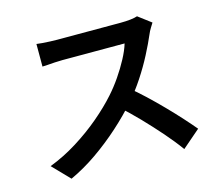

<svg xmlns="http://www.w3.org/2000/svg" viewBox="-107 -871 1214 1051"><g transform="rotate(-15 500.0 -345.5)"><path d="M824 -675Q819 -667 808.5 -650Q798 -633 792 -618Q772 -571 741.5 -512Q711 -453 672.5 -394.5Q634 -336 591 -287Q536 -224 468.5 -163.5Q401 -103 327 -51.5Q253 0 175 36L82 -60Q163 -91 239 -138.5Q315 -186 380 -241Q445 -296 493 -350Q527 -388 557.5 -432.5Q588 -477 612 -522Q636 -567 647 -604Q638 -604 610.5 -604Q583 -604 546.5 -604Q510 -604 470.5 -604Q431 -604 394.5 -604Q358 -604 331 -604Q304 -604 294 -604Q274 -604 251 -602.5Q228 -601 209 -599.5Q190 -598 180 -598V-726Q192 -724 213.5 -722.5Q235 -721 257 -720Q279 -719 294 -719Q306 -719 334 -719Q362 -719 399.5 -719Q437 -719 477 -719Q517 -719 554 -719Q591 -719 618 -719Q645 -719 656 -719Q687 -719 712 -722Q737 -725 751 -730ZM604 -362Q644 -330 687.5 -289Q731 -248 774 -204Q817 -160 853.5 -119.5Q890 -79 915 -49L813 39Q777 -11 729 -66Q681 -121 628 -176Q575 -231 521 -279Z"/></g></svg>

Font: Noto Sans HK SemiBold
Style: Regular
Weight: 600
Version: Version 2.004-H2;hotconv 1.0.118;makeotfexe 2.5.65603